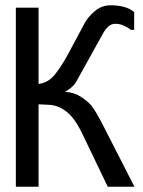

<svg xmlns="http://www.w3.org/2000/svg" viewBox="-20 -723 540 727"><path d="M476 -610Q463 -620 447.5 -626.5Q432 -633 417 -633Q401 -633 389.5 -622Q378 -611 371 -598L270 -416Q263 -403 251.5 -393Q240 -383 226 -375Q259 -374 285.5 -357Q312 -340 326 -323Q343 -302 371 -247L489 -16H388L290 -220Q262 -277 231.5 -300.5Q201 -324 168 -326L126 -328V-16H40V-694H126V-405Q163 -410 187.5 -440.5Q212 -471 235 -513L302 -638Q315 -661 340.5 -682Q366 -703 399 -703Q426 -703 449 -697Q472 -691 488 -677V-610Z"/></svg>

Font: D2Coding
Style: Regular
Weight: 400
Monospace: yes
Designer: Yong-Rak Park; Jeong-Hwan Yoon; Sang-Min Lee;
Foundry: NHN Corporation
Version: Version 1.3.2; Build 20180524